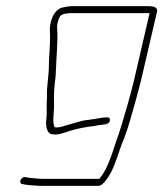

<svg xmlns="http://www.w3.org/2000/svg" viewBox="-20 -489 535 629"><path d="M456 -469H218C206 -469 190 -466 180 -463C165 -458 152 -439 147 -419C142 -399 143 -393 144 -375C145 -342 140 -304 140 -270C140 -240 132 -201 134 -173L133 -153V-131V-114L132 -100C129 -80 132 -49 153 -49C166 -47 178 -50 190 -54C216 -63 242 -70 272 -74L287 -76C292 -77 297 -78 303 -79C317 -81 339 -80 340 -95C341 -106 332 -105 321 -104C315 -103 315 -104 306 -102C300 -101 294 -100 289 -99L273 -97C272 -96 269 -96 266 -96C247 -94 226 -86 209 -82C196 -79 175 -69 160 -72C159 -72 159 -73 158 -74C152 -91 156 -114 157 -136V-158C156 -183 158 -207 162 -237L164 -275C165 -308 169 -348 168 -381L167 -402C167 -406 168 -412 170 -419C171 -425 174 -431 177 -436C183 -444 202 -446 213 -446H470L420 -230C406 -171 387 -107 369 -50C350 1 337 61 305 97H118C109 97 80 94 72 93L62 91C48 90 39 113 54 114L63 116C72 117 102 120 112 120H301C310 120 319 113 329 99C351 69 361 35 375 -6C382 -27 384 -27 391 -48C396 -62 402 -79 407 -98C420 -144 432 -184 443 -230L494 -449C499 -469 477 -469 456 -469Z"/></svg>

Font: Electronic
Style: ExLtIt
Weight: 200
Version: Version 1.011